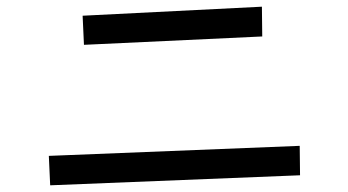

<svg xmlns="http://www.w3.org/2000/svg" viewBox="-20 -622 1040 574"><path d="M227 -575 763 -602 764 -513 231 -488ZM126 -156 876 -186 877 -98 130 -68Z"/></svg>

Font: Moralerspace Krypton JPDOC
Style: Regular
Weight: 400
Version: v0.0.6; ttfautohint (v1.8.4.7-5d5b-dirty) -l 6 -r 45 -G 200 